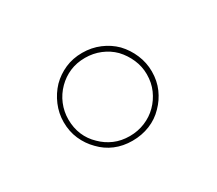

<svg xmlns="http://www.w3.org/2000/svg" viewBox="-66 -709 601 532"><g transform="rotate(-30 234.5 -442.5)"><path d="M332 -343Q351 -362 362 -387Q373 -412 373 -442Q373 -470 362 -496Q351 -522 332 -542Q313 -561 287 -572Q261 -583 231 -583Q201 -583 176 -572Q151 -561 132 -542Q113 -522 102 -496Q91 -470 91 -442Q91 -412 102 -387Q113 -362 132 -343Q151 -323 176 -312.5Q201 -302 231 -302Q261 -302 287 -312.5Q313 -323 332 -343ZM143 -353Q125 -370 115.5 -392.5Q106 -415 106 -442Q106 -467 115.5 -490Q125 -513 143 -531Q160 -548 182 -557.5Q204 -567 231 -567Q257 -567 280 -557.5Q303 -548 320 -531Q337 -513 347 -490Q357 -467 357 -442Q357 -415 347 -392.5Q337 -370 320 -353Q303 -336 280 -326.5Q257 -317 231 -317Q204 -317 182 -326.5Q160 -336 143 -353Z"/></g></svg>

Font: Josefin Slab Thin ExtraLight
Style: Regular
Weight: 250
Version: Version 2.000